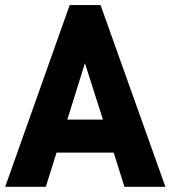

<svg xmlns="http://www.w3.org/2000/svg" viewBox="-30 -720 666 750"><path d="M362.8 -700.2 616.2 9.8H456.1L414.1 -124H190.9L148.9 9.8H-9.8L242.2 -700.2ZM232.9 -252.9H372.1L301.8 -473.1Z"/></svg>

Font: D-DIN-PRO Heavy
Style: Bold
Weight: 900
Designer: Charles Nix
Foundry: CyberFei
Version: Version 1.000;hotconv 1.0.109;makeotfexe 2.5.65596